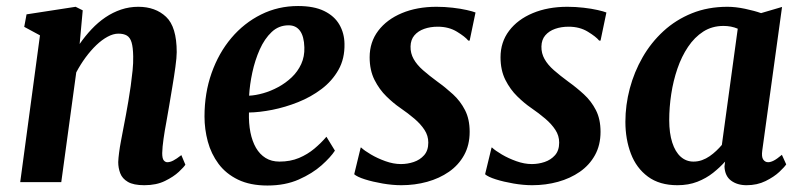

<svg xmlns="http://www.w3.org/2000/svg" viewBox="-20 -590 2593 622"><path d="M238 -447.5Q256 -473.5 276.8 -495.5Q297.5 -517.5 321.5 -533.8Q345.5 -550 372.2 -559Q399 -568 428 -568Q483.5 -568 518 -535.5Q552.5 -503 552.5 -421Q552.5 -404 548.2 -373Q544 -342 538.2 -308Q532.5 -274 528 -247Q524 -222 518.8 -194.2Q513.5 -166.5 509.8 -140.2Q506 -114 505.5 -94Q505.5 -76.5 510.5 -70.5Q515.5 -64.5 522 -64.5Q531 -64.5 541.2 -69.8Q551.5 -75 567.5 -87.5L580.5 -56.5Q576.5 -49.5 559.5 -33.5Q542.5 -17.5 514.5 -3.8Q486.5 10 447.5 10Q412.5 10 394.2 -0.8Q376 -11.5 369.5 -28.8Q363 -46 363 -65Q363.5 -78 365.8 -95.5Q368 -113 372 -133.8Q376 -154.5 380 -176Q384 -197.5 388 -218Q391.5 -238.5 395.8 -262.2Q400 -286 403.5 -311.5Q407 -337 409.5 -361.5Q412 -386 411.5 -407.5Q411 -437 406.2 -452.8Q401.5 -468.5 391 -474.8Q380.5 -481 363.5 -481Q347 -481 328.5 -471Q310 -461 292 -443.8Q274 -426.5 257.2 -403.8Q240.5 -381 227 -355.5L178.5 0H45.5L109.5 -475.5L58.5 -503L66 -543.5L225 -568L248 -556.5Z M1065 -102Q1051.5 -81 1021.8 -54.5Q992 -28 948 -8.5Q904 11 846.5 11Q790.5 11 751.2 -8Q712 -27 688 -59.2Q664 -91.5 653.2 -131.5Q642.5 -171.5 642.5 -212.5Q642.5 -288.5 665.5 -353.5Q688.5 -418.5 729.5 -467Q770.5 -515.5 825.8 -543Q881 -570.5 945.5 -570.5Q997.5 -570.5 1030.5 -554.2Q1063.5 -538 1079.5 -510.2Q1095.5 -482.5 1096 -448Q1097 -400 1076.5 -363.8Q1056 -327.5 1021.5 -301.5Q987 -275.5 945.5 -259Q904 -242.5 862.2 -234.2Q820.5 -226 786.5 -225.5Q785.5 -190.5 791.2 -161.5Q797 -132.5 809.2 -111.2Q821.5 -90 840.5 -78.2Q859.5 -66.5 885.5 -66.5Q920.5 -66.5 948.5 -78.2Q976.5 -90 998.5 -108.5Q1020.5 -127 1037.5 -147ZM915 -508Q883 -508 860 -486.2Q837 -464.5 821.5 -429.8Q806 -395 797.5 -355.5Q789 -316 787 -280Q808 -281 832.8 -288Q857.5 -295 881.5 -308Q905.5 -321 925 -339.5Q944.5 -358 955.8 -382.5Q967 -407 966 -436.5Q965 -472 952 -490Q939 -508 915 -508Z M1501.5 -458.5H1497Q1487 -471 1460.5 -487.2Q1434 -503.5 1398 -503.5Q1374 -503.5 1354.2 -496.5Q1334.5 -489.5 1322.5 -475.5Q1310.5 -461.5 1310 -439.5Q1309.5 -417.5 1320 -398.8Q1330.5 -380 1350.5 -362.5Q1370.5 -345 1397 -325.5Q1423.5 -306.5 1447.5 -284.5Q1471.5 -262.5 1486.5 -233.2Q1501.5 -204 1501.5 -163Q1501.5 -120 1483.5 -87.5Q1465.5 -55 1434.5 -33.5Q1403.5 -12 1363.8 -1Q1324 10 1280 10Q1251.5 10 1219.5 4.5Q1187.5 -1 1162.2 -9Q1137 -17 1127.5 -25.5L1148.5 -112H1150Q1160.5 -102 1181.8 -89.5Q1203 -77 1228.8 -67.8Q1254.5 -58.5 1279 -58.5Q1300 -58.5 1320.2 -65.2Q1340.5 -72 1354 -87.2Q1367.5 -102.5 1367.5 -128Q1367.5 -150.5 1355.2 -169.2Q1343 -188 1322.5 -205.5Q1302 -223 1276.5 -240.5Q1254.5 -255.5 1231.8 -277.8Q1209 -300 1193.2 -331.2Q1177.5 -362.5 1177.5 -404.5Q1177.5 -453.5 1205.2 -490.2Q1233 -527 1282 -547.5Q1331 -568 1394 -568Q1420.5 -568 1446.5 -565Q1472.5 -562 1492.2 -557.5Q1512 -553 1520.5 -549.5Z M1925.5 -458.5H1921Q1911 -471 1884.5 -487.2Q1858 -503.5 1822 -503.5Q1798 -503.5 1778.2 -496.5Q1758.5 -489.5 1746.5 -475.5Q1734.5 -461.5 1734 -439.5Q1733.5 -417.5 1744 -398.8Q1754.5 -380 1774.5 -362.5Q1794.5 -345 1821 -325.5Q1847.5 -306.5 1871.5 -284.5Q1895.5 -262.5 1910.5 -233.2Q1925.5 -204 1925.5 -163Q1925.5 -120 1907.5 -87.5Q1889.5 -55 1858.5 -33.5Q1827.5 -12 1787.8 -1Q1748 10 1704 10Q1675.5 10 1643.5 4.5Q1611.5 -1 1586.2 -9Q1561 -17 1551.5 -25.5L1572.5 -112H1574Q1584.5 -102 1605.8 -89.5Q1627 -77 1652.8 -67.8Q1678.5 -58.5 1703 -58.5Q1724 -58.5 1744.2 -65.2Q1764.5 -72 1778 -87.2Q1791.5 -102.5 1791.5 -128Q1791.5 -150.5 1779.2 -169.2Q1767 -188 1746.5 -205.5Q1726 -223 1700.5 -240.5Q1678.5 -255.5 1655.8 -277.8Q1633 -300 1617.2 -331.2Q1601.5 -362.5 1601.5 -404.5Q1601.5 -453.5 1629.2 -490.2Q1657 -527 1706 -547.5Q1755 -568 1818 -568Q1844.5 -568 1870.5 -565Q1896.5 -562 1916.2 -557.5Q1936 -553 1944.5 -549.5Z M2449.5 -103Q2446.5 -82 2452.5 -73.2Q2458.5 -64.5 2468.5 -64.5Q2476.5 -64.5 2486.8 -69.8Q2497 -75 2513 -88.5L2527 -57.5Q2522 -49.5 2504.8 -33.2Q2487.5 -17 2460.2 -3.5Q2433 10 2398.5 10Q2368.5 10 2348.5 -4.8Q2328.5 -19.5 2327 -50.5L2329 -66.5Q2312.5 -48 2290.2 -30.2Q2268 -12.5 2239.2 -1.2Q2210.5 10 2174.5 10Q2116.5 10 2079 -17.8Q2041.5 -45.5 2023.8 -92.2Q2006 -139 2006 -195.5Q2006 -249.5 2020.2 -303.2Q2034.5 -357 2061.8 -404.5Q2089 -452 2129.2 -489Q2169.5 -526 2221.5 -547Q2273.5 -568 2336.5 -568Q2363 -568 2393.8 -561.5Q2424.5 -555 2445.5 -547.5L2513.5 -567.5ZM2370 -497Q2359.5 -501.5 2347.8 -503.8Q2336 -506 2324 -506Q2287 -506 2258.5 -487.8Q2230 -469.5 2209 -438.2Q2188 -407 2174.5 -367.5Q2161 -328 2154.5 -285Q2148 -242 2148 -201Q2148 -158.5 2157.8 -128.2Q2167.5 -98 2185.2 -82.2Q2203 -66.5 2226.5 -66.5Q2241 -66.5 2254.2 -71.2Q2267.5 -76 2279 -84Q2290.5 -92 2300.5 -101.5Q2310.5 -111 2318.5 -120.5Z"/></svg>

Font: Merriweather Light 18pt
Style: Bold Italic
Weight: 700
Italic angle: -7.8°
Version: Version 2.101